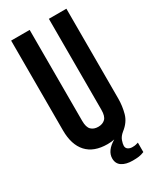

<svg xmlns="http://www.w3.org/2000/svg" viewBox="-212 -770 823 987"><g transform="rotate(-30 199.0 -276.5)"><path d="M145 -700V-160Q145 -122 160.5 -107Q176 -92 202 -92Q228 -92 243.5 -107Q259 -122 259 -160V-700H363V-167Q363 -123 351.5 -81Q340 -39 300 -8Q279 9 272.5 28Q266 47 266 58Q266 72 276.5 79Q287 86 301 86Q316 86 322.5 84Q329 82 337 80V136Q320 143 305 145Q290 147 269 147Q229 147 205.5 131.5Q182 116 182 85Q182 39 240 5Q223 9 199 9Q118 9 76.5 -36.5Q35 -82 35 -167V-700Z"/></g></svg>

Font: BebasNeueW03-Regular
Style: Regular
Weight: 400
Designer: Ryoichi Tsunekawa
Foundry: Ryoichi Tsunekawa
Version: Version 1.30